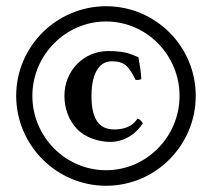

<svg xmlns="http://www.w3.org/2000/svg" viewBox="-20 -614 681 617"><path d="M321 -17C480 -17 609 -147 609 -306C609 -465 480 -594 321 -594C162 -594 32 -465 32 -306C32 -148 161 -17 321 -17ZM321 -545C451 -545 557 -437 557 -306C557 -175 451 -67 321 -67C189 -67 84 -176 84 -306C84 -436 190 -545 321 -545ZM439 -218C435 -224 431 -230 422 -233C412 -218 393 -198 347 -198C296 -198 274 -235 274 -305C274 -392 308 -417 338 -417C381 -417 393 -402 416 -357C423 -357 430 -357 434 -360C433 -382 430 -400 425 -430C407 -436 391 -450 328 -450C249 -450 187 -387 187 -306C187 -267 200 -229 227 -200C252 -173 296 -158 334 -158C383 -158 421 -188 439 -218Z"/></svg>

Font: Libertinus Serif
Style: Bold
Weight: 700
Designer: Philipp H. Poll, Khaled Hosny
Foundry: Caleb Maclennan
Version: Version 7.050;RELEASE